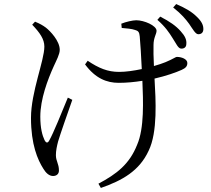

<svg xmlns="http://www.w3.org/2000/svg" viewBox="-20 -851 1040 948"><path d="M757 -753C796 -719 816 -689 832 -663C850 -636 859 -612 874 -611C889 -610 900 -618 900 -634C902 -654 894 -673 872 -697C849 -723 818 -745 771 -769ZM315 -369C287 -300 241 -188 224 -159C216 -143 208 -144 200 -159C189 -182 179 -218 179 -275C179 -362 216 -459 245 -523C259 -554 275 -583 275 -605C275 -649 228 -698 206 -715C191 -726 177 -734 153 -744L139 -729C177 -689 199 -658 199 -621C199 -552 133 -396 133 -269C133 -137 166 -62 194 -18C206 2 222 18 242 18C258 18 271 9 271 -9C271 -43 256 -55 256 -85C256 -107 261 -130 267 -153C277 -187 313 -290 337 -358ZM581 -713C603 -711 631 -709 647 -703C662 -699 668 -693 670 -671C673 -643 677 -570 680 -510C642 -502 602 -496 568 -496C512 -496 468 -514 413 -551L400 -533C451 -464 507 -442 566 -442C606 -442 645 -446 683 -452C687 -353 693 -218 657 -136C619 -40 556 8 466 56L478 77C584 40 668 -7 714 -107C759 -199 749 -358 743 -463C800 -476 848 -493 877 -506C897 -515 905 -524 905 -540C905 -560 875 -570 854 -570C846 -570 836 -560 797 -544C782 -538 762 -531 740 -525C738 -566 737 -606 738 -629C738 -665 753 -683 753 -699C753 -725 691 -751 653 -751C635 -751 601 -743 579 -734ZM835 -814C877 -781 897 -756 914 -733C932 -707 945 -682 959 -682C974 -682 983 -690 984 -705C985 -726 976 -745 952 -768C928 -792 898 -810 850 -831Z"/></svg>

Font: Source Han Serif AKR9
Style: Regular
Weight: 400
Designer: Ryoko NISHIZUKA 西塚涼子 (kana & ideographs); Frank Grießhammer (Latin, Greek & Cyrillic); Sandoll Communications 산돌커뮤니케이션, 
Foundry: Adobe Systems Incorporated
Version: Version 1.005;hotconv 1.0.107;makeotfexe 2.5.65593